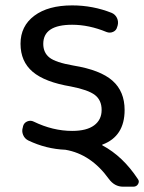

<svg xmlns="http://www.w3.org/2000/svg" viewBox="-20 -578 545 726"><path d="M402.3 -529.3Q416 -523.4 422.4 -509.8Q428.7 -496.1 424.8 -481.4L422.9 -475.6Q419.9 -462.9 407.7 -457.5Q395.5 -452.1 382.8 -457Q316.4 -484.4 252.9 -484.4Q143.6 -484.4 143.6 -412.1Q143.6 -378.9 167 -360.4Q190.4 -341.8 257.8 -330.1Q359.4 -313.5 405.3 -272.9Q451.2 -232.4 451.2 -162.1Q451.2 -62.5 367.2 -31.2Q366.2 -31.2 366.2 -30.3Q366.2 -29.3 367.2 -28.3Q444.3 12.7 501 98.6Q504.9 103.5 504.9 108.4Q504.9 113.3 502 118.2Q496.1 127.9 484.4 127.9H445.3Q413.1 127.9 391.6 98.6Q324.2 4.9 227.5 -11.7Q154.3 -14.6 86.9 -46.9Q73.2 -53.7 67.4 -67.9Q61.5 -82 66.4 -96.7L67.4 -101.6Q71.3 -114.3 83.5 -119.1Q95.7 -124 107.4 -118.2Q179.7 -83 252.9 -83Q307.6 -83 335.9 -104Q364.3 -125 364.3 -162.1Q364.3 -199.2 338.9 -218.8Q313.5 -238.3 248 -251Q149.4 -267.6 103.5 -306.6Q57.6 -345.7 57.6 -412.6Q57.6 -479.5 109.9 -518.6Q162.1 -557.6 252.9 -557.6Q331.1 -557.6 402.3 -529.3Z"/></svg>

Font: Rounded-L Mgen+ 2m regular
Style: Regular
Weight: 400
Designer: [Source Han Sans]
Ryoko NISHIZUKA  (kana & ideographs); Paul D. Hunt (Latin, Greek & Cyrillic); Wenlong ZHANG  (bopomofo
Version: Version 1.059.20150602